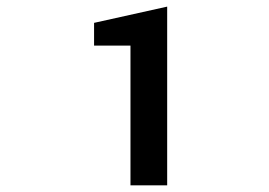

<svg xmlns="http://www.w3.org/2000/svg" viewBox="-20 -557 807 577"><path d="M482.4 0H372.1V-419.9H262.7V-488.3L482.4 -537.1Z"/></svg>

Font: Squarish Sans CT
Style: Regular
Weight: 400
Version: Version 0.9